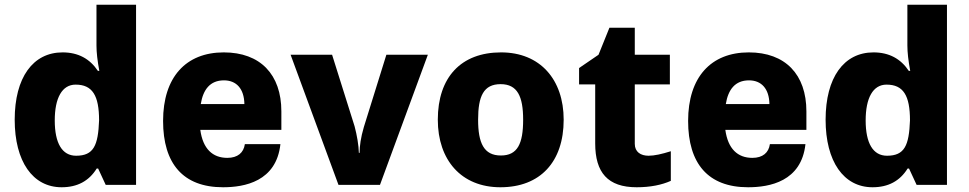

<svg xmlns="http://www.w3.org/2000/svg" viewBox="-20 -780 4088 810"><path d="M240 10C306 10 355 -16 388 -69H394L426 0H554V-760H387V-588C387 -559 391 -524 399 -481H393C359 -532 310 -559 244 -559C119 -559 42 -453 42 -275C42 -99 118 10 240 10ZM301 -123C242 -123 211 -176 211 -272C211 -367 242 -423 299 -423C370 -423 398 -377 398 -272C394 -166 375 -123 301 -123Z M1167 -310C1167 -466 1078 -559 924 -559C764 -559 668 -454 668 -270C668 -90 752 10 921 10C1011 10 1146 -14 1163 -172H1013C1008 -136 983 -114 939 -114C877 -114 836 -152 825 -232H1167ZM827 -341C837 -402 866 -441 925 -441C977 -441 1010 -406 1011 -341Z M1408 0H1583L1785 -549H1610L1515 -244C1502 -200 1497 -163 1497 -135H1494C1493 -169 1486 -209 1476 -247L1381 -549H1206Z M2091 10C2259 10 2358 -97 2358 -275C2358 -444 2259 -559 2094 -559C1925 -559 1827 -454 1827 -275C1827 -105 1926 10 2091 10ZM2093 -124C2021 -124 1997 -177 1997 -275C1997 -374 2020 -425 2092 -425C2163 -425 2187 -373 2187 -275C2187 -173 2163 -124 2093 -124Z M2666 10C2724 10 2772 0 2810 -17V-142C2772 -130 2741 -123 2716 -123C2683 -123 2658 -139 2658 -173V-424H2806V-549H2658V-663H2551L2505 -549L2423 -493V-424H2491V-175C2491 -52 2544 10 2666 10Z M3382 -310C3382 -466 3293 -559 3139 -559C2979 -559 2883 -454 2883 -270C2883 -90 2967 10 3136 10C3226 10 3361 -14 3378 -172H3228C3223 -136 3198 -114 3154 -114C3092 -114 3051 -152 3040 -232H3382ZM3042 -341C3052 -402 3081 -441 3140 -441C3192 -441 3225 -406 3226 -341Z M3661 10C3727 10 3776 -16 3809 -69H3815L3847 0H3975V-760H3808V-588C3808 -559 3812 -524 3820 -481H3814C3780 -532 3731 -559 3665 -559C3540 -559 3463 -453 3463 -275C3463 -99 3539 10 3661 10ZM3722 -123C3663 -123 3632 -176 3632 -272C3632 -367 3663 -423 3720 -423C3791 -423 3819 -377 3819 -272C3815 -166 3796 -123 3722 -123Z"/></svg>

Font: Kathrein 85 Heavy
Style: Regular
Weight: 900
Designer: Lazydogs Typefoundry, based on Open Sans by Ascender Corporation
Foundry: Lazydogs Typefoundry
Version: Version 1.003;PS 001.003;hotconv 1.0.88;makeotf.lib2.5.64775